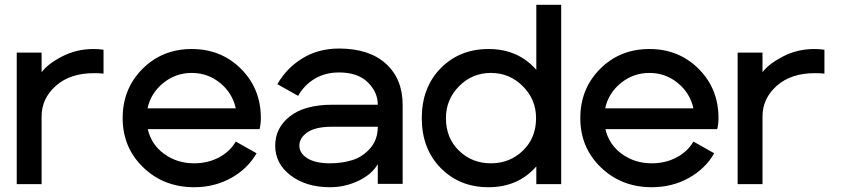

<svg xmlns="http://www.w3.org/2000/svg" viewBox="-20 -770 3518 803"><path d="M413 -462Q400 -464 373 -464Q273 -464 213.5 -411Q154 -358 154 -283V0H50V-550H154V-468Q180 -503 240 -534Q300 -565 371 -565Q392 -565 413 -562Z M966 -178 1053 -129Q1016 -64 946.5 -25.5Q877 13 792 13Q665 13 579 -70Q493 -153 493 -276Q493 -399 576 -482Q659 -565 782 -565Q905 -565 988 -482Q1071 -399 1071 -276Q1071 -263 1069.5 -251.5Q1068 -240 1067 -235L1065 -230H598Q613 -165 667 -126Q721 -87 792 -87Q849 -87 895.5 -111.5Q942 -136 966 -178ZM597 -317H966Q952 -381 900.5 -423Q849 -465 782 -465Q715 -465 663 -423Q611 -381 597 -317Z M1360 -87Q1411 -87 1454 -100.5Q1497 -114 1528.5 -150Q1560 -186 1560 -240H1370Q1299 -240 1265.5 -216.5Q1232 -193 1232 -161Q1232 -129 1265.5 -108Q1299 -87 1360 -87ZM1560 -332Q1560 -385 1518 -426Q1476 -467 1398 -467Q1340 -467 1296 -440.5Q1252 -414 1227 -369L1140 -418Q1179 -486 1245.5 -526.5Q1312 -567 1398 -567Q1524 -567 1594 -503.5Q1664 -440 1664 -331V-1H1560V-84Q1536 -41 1479.5 -14Q1423 13 1360 13Q1261 13 1196 -36Q1131 -85 1131 -161Q1131 -235 1192.5 -283.5Q1254 -332 1370 -332Z M2223 0V-74Q2147 13 2023 13Q1902 13 1823 -67.5Q1744 -148 1744 -276Q1744 -404 1823 -484.5Q1902 -565 2023 -565Q2147 -565 2223 -478V-750H2327V0ZM1845 -276Q1845 -193 1899.5 -140Q1954 -87 2033 -87Q2112 -87 2167 -140Q2222 -193 2222 -276Q2222 -354 2166.5 -409.5Q2111 -465 2033 -465Q1955 -465 1900 -409.5Q1845 -354 1845 -276Z M2880 -178 2967 -129Q2930 -64 2860.5 -25.5Q2791 13 2706 13Q2579 13 2493 -70Q2407 -153 2407 -276Q2407 -399 2490 -482Q2573 -565 2696 -565Q2819 -565 2902 -482Q2985 -399 2985 -276Q2985 -263 2983.5 -251.5Q2982 -240 2981 -235L2979 -230H2512Q2527 -165 2581 -126Q2635 -87 2706 -87Q2763 -87 2809.5 -111.5Q2856 -136 2880 -178ZM2511 -317H2880Q2866 -381 2814.5 -423Q2763 -465 2696 -465Q2629 -465 2577 -423Q2525 -381 2511 -317Z M3428 -462Q3415 -464 3388 -464Q3288 -464 3228.5 -411Q3169 -358 3169 -283V0H3065V-550H3169V-468Q3195 -503 3255 -534Q3315 -565 3386 -565Q3407 -565 3428 -562Z"/></svg>

Font: Edgecutting Lite Sharp
Style: Medium
Weight: 500
Designer: RandomMaerks (Nguyen Gia Bao)
Version: Version 1.0